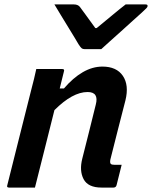

<svg xmlns="http://www.w3.org/2000/svg" viewBox="-20 -848 687 868"><path d="M144 -536H261Q273 -536 269 -525Q260 -488 250 -448H269Q310 -496 354 -521.5Q398 -547 443 -547Q507 -547 535.5 -505Q564 -463 547 -394Q530 -327 513 -261.5Q496 -196 479 -127Q476 -112 481 -107Q485 -103 497 -103H530Q524 -80 518.5 -57Q513 -34 507 -11Q504 0 493 0H439Q378 0 358 -38Q338 -76 352 -131Q368 -194 382.5 -252Q397 -310 413 -375Q428 -432 376 -432Q308 -432 226 -350Q204 -262 182 -174.5Q160 -87 138 0H21Q9 0 13 -11Q40 -118 66.5 -224.5Q93 -331 120 -437Q128 -467 134 -492Q140 -517 144 -536ZM438 -626H361Q354 -626 349 -630Q344 -634 335 -648Q330 -657 317.5 -677.5Q305 -698 288.5 -725Q272 -752 255.5 -779Q239 -806 226 -828H314Q332 -828 341 -817Q348 -807 366 -783Q384 -759 411 -721H417Q461 -757 491.5 -782.5Q522 -808 548 -828H638Q649 -828 647 -819Q646 -815 641.5 -810.5Q637 -806 621 -791Q606 -778 581 -755Q556 -732 528 -707Q500 -682 475.5 -660Q451 -638 438 -626Z"/></svg>

Font: Recursive Sn Lnr St SmB
Style: Italic
Weight: 600
Italic angle: -15°
Version: Version 1.079;hotconv 1.0.112;makeotfexe 2.5.65598; ttfautoh